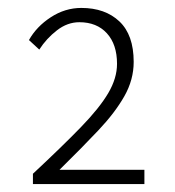

<svg xmlns="http://www.w3.org/2000/svg" viewBox="-20 -913 440 484"><path d="M63 -449V-475Q137 -544 184 -592.5Q231 -641 253 -678.5Q275 -716 275 -752Q275 -801 249.5 -829Q224 -857 180 -857Q150 -857 123.5 -836.5Q97 -816 79 -788L53 -812Q72 -846 108 -869.5Q144 -893 185 -893Q245 -893 281 -859Q317 -825 317 -757Q317 -712 293.5 -670.5Q270 -629 228 -584.5Q186 -540 130 -485H344V-449Z"/></svg>

Font: Noto Sans KR ExtraLight
Style: Regular
Weight: 250
Designer: Ryoko NISHIZUKA  (kana, bopomofo & ideographs); Paul D. Hunt (Latin, Greek & Cyrillic); Sandoll Communications , Soo-you
Foundry: Adobe
Version: Version 2.004-H2;hotconv 1.0.118;makeotfexe 2.5.65603